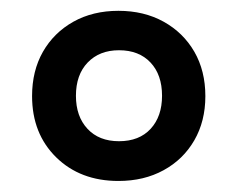

<svg xmlns="http://www.w3.org/2000/svg" viewBox="-20 -746 440 355"><path d="M199 -411.4Q128.5 -411.4 83.9 -455.1Q39.3 -498.9 39.3 -568.4Q39.3 -615 59.4 -650.3Q79.6 -685.6 115.6 -705.8Q151.7 -726 199 -726Q246.3 -726 282.5 -705.9Q318.8 -685.8 339.3 -650.4Q359.7 -615 359.7 -568.2Q359.7 -522 339.3 -486.6Q318.8 -451.1 282.5 -431.3Q246.3 -411.4 199 -411.4ZM200 -484.9Q237.5 -484.9 258.6 -507.9Q279.6 -530.8 279.6 -568.9Q279.6 -607.8 258.3 -630.4Q237 -653.1 200 -653.1Q163.9 -653.1 142.1 -630.4Q120.4 -607.8 120.4 -568.9Q120.4 -530.8 141.7 -507.9Q163 -484.9 200 -484.9Z"/></svg>

Font: Noto Serif Telugu
Style: Regular
Weight: 400
Designer: Jelle Bosma - Monotype Design Team
Foundry: Monotype Imaging Inc.
Version: Version 2.003